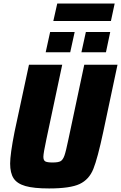

<svg xmlns="http://www.w3.org/2000/svg" viewBox="-20 -1052 681 1080"><path d="M37 -132Q37 -184 62 -311L143 -688H330L241 -269Q224 -190 224 -170Q224 -150 235 -144Q246 -138 276 -138Q308 -138 321 -145.5Q334 -153 342.5 -177Q351 -201 365 -269L454 -688H641L561 -311Q529 -161 505 -101.5Q481 -42 428 -17Q375 8 256 8Q170 8 123 -5.5Q76 -19 56.5 -49Q37 -79 37 -132ZM237 -758 262 -872H400L375 -758ZM438 -758 463 -872H600L576 -758ZM280 -934 302 -1032H625L604 -934Z"/></svg>

Font: Saira Semi Condensed ExtraBold
Style: Italic
Weight: 800
Width: 4
Italic angle: -12°
Designer: Hector Gatti with collaboration of the Omnibus-Type team
Foundry: Omnibus-Type
Version: Version 1.001; ttfautohint (v1.8)